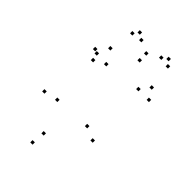

<svg xmlns="http://www.w3.org/2000/svg" viewBox="-284 -1064 1189 1189"><g transform="rotate(45 310.0 -469.5)"><path d="M500.5 -250.7V-270.7H480.5V-250.7ZM569 -674.7V-694.7H549V-674.7ZM527 -741.3V-761.3H507V-741.3ZM475.7 -676V-696H455.7V-676ZM413.5 -289.3V-309.3H393.5V-289.3ZM254.8 -67.3V-87.3H234.8V-67.3ZM167.5 -273.8V-293.8H147.5V-273.8ZM225.8 -644.2V-664.2H205.8V-644.2ZM174.3 -731.8V-751.8H154.3V-731.8ZM111.3 -661.8V-681.8H91.3V-661.8ZM150.5 -604.3V-624.3H130.5V-604.3ZM137.2 -650V-670H117.2V-650ZM74.5 -254.2V-274.2H54.5V-254.2ZM245.7 21V1H225.7V21ZM505.3 -904.8V-924.8H485.3V-904.8ZM476.2 -940V-960H456.2V-940ZM438.2 -913.7V-933.7H418.2V-913.7ZM353.8 -866.5V-886.5H333.8V-866.5ZM274 -903.2V-923.2H254V-903.2ZM233.8 -930V-950H213.8V-930ZM205 -893.7V-913.7H185V-893.7ZM355.2 -807.7V-827.7H335.2V-807.7Z"/></g></svg>

Font: Monaspace Radon Dots Var
Style: Regular
Weight: 400
Designer: Riley Cran and the Lettermatic Team
Version: Version 1.100 (Monaspace Radon Dots)